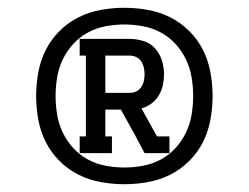

<svg xmlns="http://www.w3.org/2000/svg" viewBox="-20 -908 640 494"><path d="M185 -514V-557H201V-765H185V-808H313Q331 -808 349 -802.5Q367 -797 379 -783.5Q391 -770 396.5 -752.5Q402 -735 402 -717Q402 -703 399 -689Q396 -675 388.5 -662.5Q381 -650 369.5 -641.5Q358 -633 344 -629L384 -557H416V-514H352L326 -563L291 -626H251V-557H268V-514ZM251 -669H313Q322 -669 330 -672.5Q338 -676 343 -683.5Q348 -691 350 -699.5Q352 -708 352 -717Q352 -726 350 -734.5Q348 -743 343 -750.5Q338 -758 330 -761.5Q322 -765 313 -765H251ZM300 -434Q270 -434 239.5 -439.5Q209 -445 182 -458.5Q155 -472 133 -494Q111 -516 97.5 -543Q84 -570 78.5 -600.5Q73 -631 73 -661Q73 -691 78.5 -721.5Q84 -752 97.5 -779Q111 -806 133 -828Q155 -850 182 -863.5Q209 -877 239.5 -882.5Q270 -888 300 -888Q330 -888 360.5 -882.5Q391 -877 418 -863.5Q445 -850 467 -828Q489 -806 502.5 -779Q516 -752 521.5 -721.5Q527 -691 527 -661Q527 -631 521.5 -600.5Q516 -570 502.5 -543Q489 -516 467 -494Q445 -472 418 -458.5Q391 -445 360.5 -439.5Q330 -434 300 -434ZM300 -477Q324 -477 348 -481.5Q372 -486 393.5 -497.5Q415 -509 431.5 -527Q448 -545 458.5 -567Q469 -589 473 -613Q477 -637 477 -661Q477 -685 473 -709Q469 -733 458.5 -755Q448 -777 431.5 -795Q415 -813 393.5 -824.5Q372 -836 348 -840.5Q324 -845 300 -845Q276 -845 252 -840.5Q228 -836 206.5 -824.5Q185 -813 168.5 -795Q152 -777 141.5 -755Q131 -733 127 -709Q123 -685 123 -661Q123 -637 127 -613Q131 -589 141.5 -567Q152 -545 168.5 -527Q185 -509 206.5 -497.5Q228 -486 252 -481.5Q276 -477 300 -477Z"/></svg>

Font: Iosevka Etoile Semibold
Style: Regular
Weight: 600
Designer: Belleve Invis
Foundry: Belleve Invis
Version: Version 22.1.2; ttfautohint (v1.8.4)